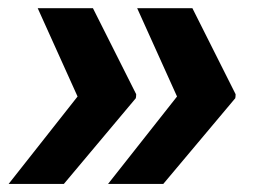

<svg xmlns="http://www.w3.org/2000/svg" viewBox="-20 -535 647 477"><path d="M1.5 -78.1 174.8 -297.9H318.4L317.4 -291L138.7 -78.1ZM73.7 -514.6H210.9L318.4 -300.8L317.4 -293.9H173.3ZM248.5 -78.1 421.9 -297.9H565.4L564.5 -291L385.7 -78.1ZM320.8 -514.6H458L565.4 -300.8L564.5 -293.9H420.4Z"/></svg>

Font: Inter Tight
Style: Bold Italic
Weight: 700
Italic angle: -9.39999°
Designer: Rasmus Andersson
Foundry: rsms
Version: Version 3.004